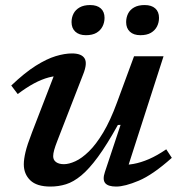

<svg xmlns="http://www.w3.org/2000/svg" viewBox="-20 -710 696 742"><path d="M385.5 -45.5 446 -227.5 435.5 -227Q393 -150.5 358.5 -103.5Q324 -56.5 294 -31.8Q264 -7 235.2 2Q206.5 11 175 11Q122 11 97 -13.2Q72 -37.5 72 -75Q72 -94.5 78.5 -122.2Q85 -150 104 -199L201.5 -451.5L221 -417Q196 -418 168.5 -410.8Q141 -403.5 111.2 -387.5Q81.5 -371.5 48.5 -346.5L23.5 -379.5Q75.5 -429 118 -455.8Q160.5 -482.5 195.2 -493Q230 -503.5 258 -503.5Q295 -503.5 306.8 -484.5Q318.5 -465.5 301.5 -423L201.5 -165.5Q193.5 -145 189.5 -130.8Q185.5 -116.5 185.5 -106.5Q185.5 -91.5 196.8 -83.5Q208 -75.5 227 -75.5Q246.5 -75.5 271.2 -86.8Q296 -98 323.5 -124.8Q351 -151.5 378.8 -197.8Q406.5 -244 432 -313.5L498 -492.5H612L465.5 -37.5L442.5 -73.5Q467.5 -71.5 495.8 -76.5Q524 -81.5 555.8 -95.2Q587.5 -109 622.5 -133L644 -100Q570.5 -34.5 516.5 -11.8Q462.5 11 429 11Q397.5 11 386.5 -2.5Q375.5 -16 385.5 -45.5ZM312 -574Q286 -574 271.2 -587.5Q256.5 -601 256.5 -624.5Q256.5 -642.5 264.2 -657.5Q272 -672.5 288 -681.5Q304 -690.5 328.5 -690.5Q355 -690.5 369.5 -677.5Q384 -664.5 384 -641Q384 -623 376.2 -607.8Q368.5 -592.5 352.8 -583.2Q337 -574 312 -574ZM522.5 -574Q496.5 -574 482 -587.5Q467.5 -601 467.5 -624.5Q467.5 -642.5 475 -657.5Q482.5 -672.5 498.5 -681.5Q514.5 -690.5 539 -690.5Q565.5 -690.5 580 -677.5Q594.5 -664.5 594.5 -641Q594.5 -623 586.8 -607.8Q579 -592.5 563.2 -583.2Q547.5 -574 522.5 -574Z"/></svg>

Font: Newsreader 9pt Medium
Style: Italic
Weight: 500
Italic angle: -17°
Designer: Hugues Gentile
Foundry: Production Type
Version: Version 1.003